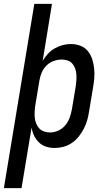

<svg xmlns="http://www.w3.org/2000/svg" viewBox="-45 -755 565 990"><path d="M-25 215 132 -735H223L175 -441Q186 -460 201.5 -477Q217 -494 237 -505.5Q257 -517 278.5 -522.5Q300 -528 321 -528Q347 -528 370 -519Q393 -510 408 -491.5Q423 -473 430.5 -449.5Q438 -426 440.5 -401.5Q443 -377 441 -351Q439 -325 434 -299L414 -179Q411 -157 404.5 -134.5Q398 -112 387 -91Q376 -70 361 -51Q346 -32 325.5 -18Q305 -4 282 2Q259 8 237 8Q213 8 192 1Q171 -6 155.5 -21Q140 -36 130.5 -56Q121 -76 118 -98L66 215ZM213 -72Q235 -72 256.5 -82Q278 -92 292.5 -110Q307 -128 314.5 -149.5Q322 -171 326 -193L346 -313Q348 -328 349 -343.5Q350 -359 348.5 -374.5Q347 -390 342 -403.5Q337 -417 327 -428Q317 -439 302.5 -443.5Q288 -448 273 -448Q252 -448 230.5 -440Q209 -432 193.5 -416Q178 -400 169.5 -379.5Q161 -359 158 -338L138 -218Q135 -201 134 -184.5Q133 -168 134 -152Q135 -136 140.5 -121Q146 -106 156 -94.5Q166 -83 181.5 -77.5Q197 -72 213 -72Z"/></svg>

Font: Iosevka Curly Slab Medium
Style: Italic
Weight: 500
Italic angle: -9°
Monospace: yes
Designer: Belleve Invis
Foundry: Belleve Invis
Version: Version 22.1.2; ttfautohint (v1.8.4)